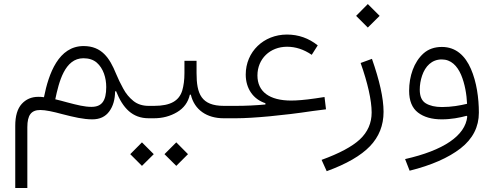

<svg xmlns="http://www.w3.org/2000/svg" viewBox="-20 -587 2452 953"><path d="M395 -358.4C271 -358.4 221.7 -222.7 198.2 -104.5C188.5 -106 179.2 -106.4 170.4 -106.4C136.7 -106.4 109.4 -94.7 87.9 -71.3C66.4 -47.4 55.7 -11.2 55.7 37.1V346.2H115.7V44.4C115.7 -15.6 134.8 -41 180.2 -41C206.1 -41 244.1 -32.7 289.1 -20.5C348.1 -5.4 393.6 5.4 438.5 5.4C475.1 5.4 503.4 -7.8 522.5 -34.2C541.5 -60.1 550.8 -93.3 551.3 -133.3L556.2 -134.3C589.8 -49.8 637.7 0 717.8 0H718.3V-61.5H717.8C687.5 -61.5 662.1 -69.8 642.1 -85.9C622.1 -102.1 605 -122.1 591.8 -147C578.1 -171.9 565.9 -196.8 555.7 -221.7C524.4 -298.8 484.9 -358.4 395 -358.4ZM394 -297.9C421.4 -297.9 443.4 -290.5 460 -276.4C493.2 -247.6 507.3 -200.2 507.3 -154.8C507.3 -85.9 484.9 -56.6 434.1 -56.6C399.4 -56.6 364.7 -65.4 312.5 -79.1C294.4 -84.5 272 -89.8 254.4 -94.2C272.5 -180.2 301.3 -297.9 394 -297.9Z M955.6 -285.2H895.5V-224.1C895.5 -190.4 891.6 -161.1 884.3 -136.7C868.7 -87.9 828.6 -61.5 744.6 -61.5H718.3C710 -61.5 705.6 -51.3 705.6 -30.8C705.6 -10.3 710 0 718.3 0H744.6C787.1 0 825.2 -10.3 858.9 -30.3C892.6 -50.3 913.6 -79.1 922.4 -117.2H927.2C944.8 -41.5 1007.3 0 1089.8 0H1131.3V-61.5H1091.8C978.5 -61.5 955.6 -121.6 955.6 -224.1ZM684.6 236.3 743.2 178.2 684.6 119.6 626.5 178.2ZM855 236.3 913.1 178.2 855 119.6 796.4 178.2Z M1257.8 -212.4C1257.8 -294.9 1320.3 -355 1404.8 -355C1447.3 -355 1487.8 -341.8 1527.3 -314.9L1557.1 -361.8C1512.2 -397.5 1461.4 -415.5 1404.3 -415.5C1288.6 -415.5 1199.7 -330.1 1199.7 -216.8C1199.7 -147.9 1236.8 -94.2 1297.4 -74.7V-68.4C1250 -64 1201.2 -61.5 1150.4 -61.5H1131.3C1123 -61.5 1118.7 -51.3 1118.7 -30.8C1118.7 -10.3 1123 0 1131.3 0H1151.9C1234.4 0 1388.2 -14.2 1529.3 -35.6L1598.1 -44.4L1590.8 -105.5L1545.4 -98.6C1492.2 -90.8 1452.6 -87.9 1425.3 -87.9C1317.4 -87.9 1257.8 -131.8 1257.8 -212.4Z M1770 -274.4C1804.7 -176.8 1824.7 -88.9 1824.7 -28.8C1824.7 23.9 1805.2 68.4 1766.1 105C1727.1 141.1 1663.6 174.8 1576.2 206.5L1601.6 262.7C1699.7 227.1 1771.5 185.5 1816.4 138.7C1861.3 91.8 1883.8 35.2 1883.8 -31.7C1883.8 -100.6 1863.3 -189 1826.2 -294.9ZM1805.7 -450.2 1864.3 -508.3 1805.7 -566.9 1747.6 -508.3Z M2299.3 -8.3C2289.6 86.9 2180.7 159.7 1990.7 202.6L2013.2 260.3C2121.1 233.4 2205.6 196.3 2266.1 149.4C2326.7 102.1 2356.9 43 2356.9 -27.8C2356.9 -100.1 2345.7 -180.2 2317.4 -245.1C2289.1 -310.1 2243.2 -354 2173.3 -354C2136.7 -354 2106.4 -343.3 2082.5 -322.3C2034.2 -279.3 2010.7 -208.5 2010.7 -136.2C2010.7 -86.9 2025.4 -50.8 2054.7 -28.3C2084 -5.9 2123 5.4 2172.4 5.4C2219.7 5.4 2261.7 -2.9 2296.4 -12.2ZM2298.3 -71.8C2263.7 -63.5 2221.2 -55.7 2173.8 -55.7C2140.1 -55.7 2113.3 -62 2093.3 -74.2C2073.2 -86.4 2063.5 -108.9 2063.5 -142.1C2063.5 -165.5 2067.4 -189 2075.2 -211.9C2090.8 -257.8 2123 -292 2172.4 -292C2218.8 -292 2249 -260.7 2268.6 -215.8C2287.6 -170.9 2296.4 -117.2 2298.3 -71.8Z"/></svg>

Font: Estedad Light
Style: Regular
Weight: 300
Designer: Amin Abedi
Version: Version 7.3